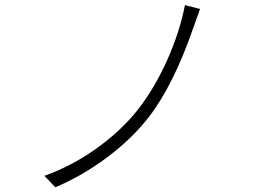

<svg xmlns="http://www.w3.org/2000/svg" viewBox="-20 -748 1040 771"><path d="M722.7 -727.5 783.2 -711.9Q769.5 -672.9 756.8 -637.7Q675.8 -404.3 577.1 -277.3Q508.8 -189.5 408.2 -114.7Q307.6 -40 202.1 3.9L158.2 -42Q266.6 -80.1 366.7 -151.4Q466.8 -222.7 535.2 -309.6Q601.6 -395.5 651.4 -506.8Q701.2 -618.2 722.7 -727.5Z"/></svg>

Font: Gen Shin Gothic Monospace Light
Style: Regular
Weight: 300
Designer: [Source Han Sans]
Ryoko NISHIZUKA  (kana & ideographs); Paul D. Hunt (Latin, Greek & Cyrillic); Wenlong ZHANG  (bopomofo
Version: Version 1.002.20150607